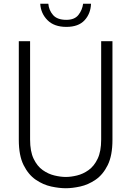

<svg xmlns="http://www.w3.org/2000/svg" viewBox="-20 -989 698 1021"><path d="M330 12Q295 12 252.2 2.8Q209.5 -6.5 170.2 -33.2Q131 -60 105.5 -111Q80 -162 80 -245V-770H140V-247Q140 -184 158.8 -144.8Q177.5 -105.5 207.2 -84.5Q237 -63.5 269.8 -55.8Q302.5 -48 330 -48Q357 -48 389.2 -55.8Q421.5 -63.5 451 -84.5Q480.5 -105.5 499.2 -144.8Q518 -184 518 -247V-770H578V-245Q578 -162 552.8 -111Q527.5 -60 488.2 -33.2Q449 -6.5 406.5 2.8Q364 12 330 12ZM333 -846Q268 -846 232.5 -881.8Q197 -917.5 194 -969H237Q240 -934.5 262.2 -909Q284.5 -883.5 333 -883.5Q376.5 -883.5 397 -909.5Q417.5 -935.5 422 -969H464Q462 -916 429.5 -881Q397 -846 333 -846Z"/></svg>

Font: Junction Light
Style: Regular
Weight: 300
Designer: Caroline Hadilaksono
Foundry: Caroline Hadilaksono, Tyler Finck, The League of Moveable Type
Version: Version 2.000; ttfautohint (v1.8.3)